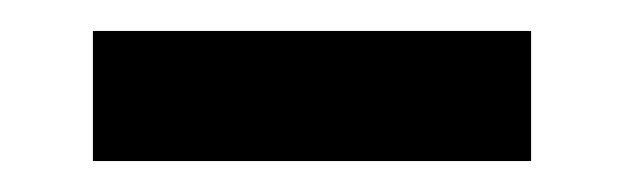

<svg xmlns="http://www.w3.org/2000/svg" viewBox="-20 -323 403 124"><path d="M40 -219V-303H323V-219Z"/></svg>

Font: MuseoModerno
Style: Regular
Weight: 400
Designer: Pablo Cosgaya, Héctor Gatti, Marcela Romero, and the Authors of The MuseoModerno Project.
Foundry: Omnibus-Type Team
Version: Version 1.001